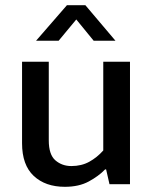

<svg xmlns="http://www.w3.org/2000/svg" viewBox="-20 -710 586 740"><path d="M378 -472H481V0H402L389 -57H385Q360 -31 322 -10.5Q284 10 230 10Q155 10 110 -32Q65 -74 65 -158V-472H168V-169Q168 -114 193.5 -92Q219 -70 255 -70Q294 -70 324 -86.5Q354 -103 378 -130ZM425 -553H341L274 -635L206 -553H119L238 -690H309Z"/></svg>

Font: Mukta Vaani Medium
Style: Regular
Weight: 500
Designer: Noopur Datye, Girish Dalvi, Yashodeep Gholap, Pallavi Karambelkar
Foundry: Ek Type
Version: Version 2.538;PS 1.000;hotconv 16.6.51;makeotf.lib2.5.65220;